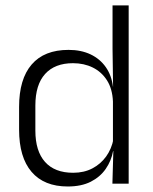

<svg xmlns="http://www.w3.org/2000/svg" viewBox="-20 -683 570 714"><path d="M232 10.5Q144 10.5 97.5 -43.8Q51 -98 51 -201V-285.5Q51 -389 97.8 -443.2Q144.5 -497.5 235 -497.5Q281.5 -497.5 316.8 -480.8Q352 -464 373.5 -433.2Q395 -402.5 400 -361H420L400 -305.5Q398 -352.5 378 -384Q358 -415.5 325.2 -431.8Q292.5 -448 251.5 -448Q184 -448 147.8 -408Q111.5 -368 111.5 -290.5V-197.5Q111.5 -121 147.5 -80.8Q183.5 -40.5 252 -40.5Q292.5 -40.5 323.5 -56.8Q354.5 -73 374.8 -101.2Q395 -129.5 402 -166L418 -121H400.5Q394 -85 373.2 -55Q352.5 -25 317.5 -7.2Q282.5 10.5 232 10.5ZM398 0 401.5 -122 400 -142V-347.5L400.5 -362L398.5 -500.5V-663H458.5V0Z"/></svg>

Font: Anek Bangla Medium Light
Style: Regular
Weight: 300
Version: Version 1.003